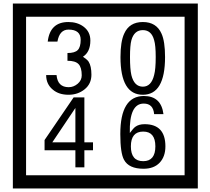

<svg xmlns="http://www.w3.org/2000/svg" viewBox="-20 -980 1195 1090"><path d="M1103 90H53V-960H1103ZM1028 15V-885H128V15ZM499 -556Q499 -504 460.5 -473Q422 -442 369 -442Q314 -442 280 -471Q242 -502 242 -554H301Q307 -485 370 -485Q398 -485 421 -504.5Q444 -524 444 -552Q444 -597 426 -616Q408 -635 363 -635V-679Q405 -679 421.5 -696Q438 -713 438 -754Q438 -812 369 -812Q318 -812 306 -744H251Q264 -855 368 -855Q419 -855 454 -829Q493 -800 493 -750Q493 -685 451 -658Q475 -642 483 -630Q499 -605 499 -556ZM917 -656Q917 -442 791 -442Q664 -442 664 -656Q664 -744 685 -789Q714 -855 791 -855Q868 -855 897 -789Q917 -745 917 -656ZM864 -656Q864 -723 855 -752Q840 -809 791 -809Q742 -809 726 -752Q718 -723 718 -656Q718 -587 726 -553Q742 -488 791 -488Q839 -488 855 -554Q864 -587 864 -656ZM508 -127H459V-30H408V-127H233V-185L398 -427H459V-172H508ZM408 -172V-367L277 -172ZM919 -149Q919 -91 886.5 -56.5Q854 -22 795 -22Q711 -22 684 -73Q663 -111 663 -219Q663 -435 797 -435Q895 -435 908 -332H855Q850 -392 796 -392Q713 -392 717 -225Q738 -253 748 -260Q768 -275 801 -275Q919 -275 919 -149ZM862 -149Q862 -233 793 -233Q723 -233 723 -149Q723 -65 793 -65Q862 -65 862 -149Z"/></svg>

Font: Unicode BMP Fallback SIL
Style: Regular
Weight: 400
Foundry: NRSI, SIL International
Version: Version 5.1 Based on Unicode 5.1